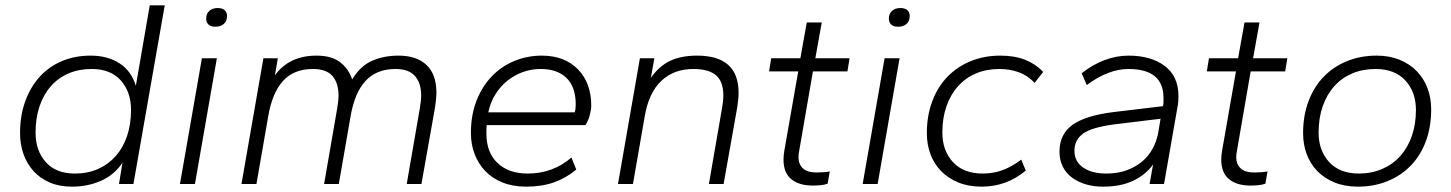

<svg xmlns="http://www.w3.org/2000/svg" viewBox="-20 -688 5428 718"><path d="M249 10Q202 10 166 -5.5Q130 -21 105.5 -48Q81 -75 68 -111.5Q55 -148 55 -190Q55 -256 74.5 -309.5Q94 -363 128.5 -401Q163 -439 211.5 -459.5Q260 -480 319 -480Q382 -480 426.5 -451.5Q471 -423 488 -367L540 -668H596L479 0H425L438 -80Q409 -35 359 -12.5Q309 10 249 10ZM260 -39Q308 -39 346.5 -56Q385 -73 412.5 -104Q440 -135 455 -179Q470 -223 470 -277Q470 -344 432 -387Q394 -430 323 -430Q275 -430 236.5 -413.5Q198 -397 170.5 -366Q143 -335 128 -291Q113 -247 113 -192Q113 -125 151 -82Q189 -39 260 -39Z M653 0 735 -470H791L709 0ZM785 -588Q769 -588 760 -596Q751 -604 751 -618Q751 -637 763 -647.5Q775 -658 794 -658Q811 -658 820 -650Q829 -642 829 -628Q829 -609 817 -598.5Q805 -588 785 -588Z M1501 0 1550 -283Q1552 -295 1553.5 -308.5Q1555 -322 1555 -331Q1555 -377 1532 -403.5Q1509 -430 1459 -430Q1388 -430 1347 -385.5Q1306 -341 1291 -253L1247 0H1192L1241 -283Q1243 -295 1244.5 -308.5Q1246 -322 1246 -331Q1246 -377 1223.5 -403.5Q1201 -430 1150 -430Q1079 -430 1038.5 -385.5Q998 -341 983 -253L939 0H883L965 -470H1019L1008 -406Q1061 -480 1164 -480Q1219 -480 1251 -456Q1283 -432 1297 -391Q1328 -442 1372 -461Q1416 -480 1470 -480Q1538 -480 1575 -445Q1612 -410 1612 -341Q1612 -331 1610.5 -316Q1609 -301 1607 -287L1556 0Z M1947 10Q1898 10 1859.5 -5.5Q1821 -21 1795 -48Q1769 -75 1755 -111.5Q1741 -148 1741 -190Q1741 -258 1762 -311.5Q1783 -365 1819 -402.5Q1855 -440 1903.5 -460Q1952 -480 2006 -480Q2091 -480 2141 -429Q2191 -378 2191 -293Q2191 -279 2185.5 -257.5Q2180 -236 2169 -220H1800Q1799 -212 1799 -204Q1799 -196 1799 -188Q1799 -118 1840.5 -78.5Q1882 -39 1953 -39Q2048 -39 2117 -99L2135 -54Q2097 -22 2051.5 -6Q2006 10 1947 10ZM2002 -430Q1968 -430 1936.5 -419Q1905 -408 1878.5 -387Q1852 -366 1833 -336Q1814 -306 1806 -268H2129Q2133 -279 2133 -297Q2133 -363 2098.5 -396.5Q2064 -430 2002 -430Z M2631 0 2680 -283Q2682 -295 2683.5 -307.5Q2685 -320 2685 -331Q2685 -383 2657.5 -406.5Q2630 -430 2573 -430Q2500 -430 2453 -385.5Q2406 -341 2391 -253L2347 0H2291L2373 -470H2427L2414 -397Q2446 -442 2487 -461Q2528 -480 2587 -480Q2742 -480 2742 -341Q2742 -328 2740.5 -314.5Q2739 -301 2737 -287L2686 0Z M3020 6Q2968 6 2939 -18Q2910 -42 2910 -91Q2910 -106 2913 -124L2965 -421H2856L2864 -470H2973L2997 -604H3053L3029 -470H3157L3149 -421H3020L2969 -126Q2966 -112 2966 -100Q2966 -74 2982.5 -58.5Q2999 -43 3033 -43Q3046 -43 3060.5 -44Q3075 -45 3083 -47L3075 -1Q3064 3 3049 4.5Q3034 6 3020 6Z M3206 0 3288 -470H3344L3262 0ZM3338 -588Q3322 -588 3313 -596Q3304 -604 3304 -618Q3304 -637 3316 -647.5Q3328 -658 3347 -658Q3364 -658 3373 -650Q3382 -642 3382 -628Q3382 -609 3370 -598.5Q3358 -588 3338 -588Z M3651 10Q3602 10 3564 -5.5Q3526 -21 3499.5 -48Q3473 -75 3459.5 -111.5Q3446 -148 3446 -190Q3446 -256 3466.5 -310Q3487 -364 3523.5 -401.5Q3560 -439 3610.5 -459.5Q3661 -480 3721 -480Q3775 -480 3814.5 -464Q3854 -448 3881 -419L3849 -378Q3823 -406 3789.5 -418Q3756 -430 3717 -430Q3669 -430 3630 -413.5Q3591 -397 3563 -366Q3535 -335 3519.5 -291Q3504 -247 3504 -192Q3504 -125 3543.5 -82Q3583 -39 3655 -39Q3694 -39 3728.5 -51.5Q3763 -64 3799 -91L3816 -50Q3744 10 3651 10Z M4105 10Q4069 10 4039.5 1Q4010 -8 3988 -24.5Q3966 -41 3954 -65.5Q3942 -90 3942 -121Q3942 -186 3990.5 -221Q4039 -256 4145 -269L4329 -291Q4331 -299 4331 -306.5Q4331 -314 4331 -322Q4331 -430 4200 -430Q4125 -430 4044 -370L4025 -414Q4065 -446 4110 -463Q4155 -480 4200 -480Q4284 -480 4335.5 -441.5Q4387 -403 4387 -328Q4387 -318 4386 -306.5Q4385 -295 4383 -286L4333 0H4279L4292 -73Q4265 -35 4218.5 -12.5Q4172 10 4105 10ZM4117 -39Q4159 -39 4192.5 -51Q4226 -63 4250.5 -83.5Q4275 -104 4290 -131.5Q4305 -159 4311 -190L4320 -244L4148 -223Q4063 -212 4030.5 -188.5Q3998 -165 3998 -124Q3998 -84 4030.5 -61.5Q4063 -39 4117 -39Z M4657 6Q4605 6 4576 -18Q4547 -42 4547 -91Q4547 -106 4550 -124L4602 -421H4493L4501 -470H4610L4634 -604H4690L4666 -470H4794L4786 -421H4657L4606 -126Q4603 -112 4603 -100Q4603 -74 4619.5 -58.5Q4636 -43 4670 -43Q4683 -43 4697.5 -44Q4712 -45 4720 -47L4712 -1Q4701 3 4686 4.5Q4671 6 4657 6Z M5058 10Q5009 10 4971 -5.5Q4933 -21 4906.5 -48Q4880 -75 4866.5 -111.5Q4853 -148 4853 -190Q4853 -256 4873.5 -310Q4894 -364 4930.5 -401.5Q4967 -439 5017.5 -459.5Q5068 -480 5128 -480Q5176 -480 5214 -464.5Q5252 -449 5278.5 -421.5Q5305 -394 5318.5 -357.5Q5332 -321 5332 -279Q5332 -213 5312 -159.5Q5292 -106 5255.5 -68.5Q5219 -31 5168.5 -10.5Q5118 10 5058 10ZM5062 -39Q5109 -39 5148.5 -56Q5188 -73 5216 -104Q5244 -135 5259.5 -179Q5275 -223 5275 -277Q5275 -344 5235.5 -387Q5196 -430 5124 -430Q5076 -430 5037 -413.5Q4998 -397 4970 -366Q4942 -335 4926.5 -291Q4911 -247 4911 -192Q4911 -125 4950.5 -82Q4990 -39 5062 -39Z"/></svg>

Font: Celebes Light
Style: Italic
Weight: 300
Italic angle: -10°
Designer: Anugrah Pasau
Foundry: Lafontype
Version: Version 1.000; ttfautohint (v1.8.4)